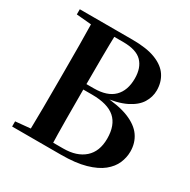

<svg xmlns="http://www.w3.org/2000/svg" viewBox="-165 -896 1038 1050"><g transform="rotate(30 354.0 -370.5)"><path d="M45.1 0V-32.6L198.2 -47.3H212.6V0ZM138.6 0Q140.6 -87.4 141 -176.6Q141.4 -265.8 141.4 -355.9V-397.6Q141.4 -483.5 141 -569.2Q140.6 -654.9 138.6 -740.5H284.8Q282.1 -656.3 281.6 -570.3Q281.1 -484.2 281.1 -394.5V-373.6Q281.1 -271.4 281.6 -179.8Q282.1 -88.1 284.8 0ZM212.6 0V-35.6H347.1Q432.2 -35.6 480.5 -78.4Q528.8 -121.1 528.8 -202.3Q528.8 -287.4 482.2 -328.6Q435.6 -369.8 336.7 -369.8H212.6V-404.1H327.9Q411.9 -404.1 453.6 -445.4Q495.2 -486.7 495.2 -562.7Q495.2 -630.1 459.2 -667.1Q423.1 -704.1 340.1 -704.1H212.6V-740.5H377.6Q469 -740.5 524.9 -718.3Q580.8 -696.1 606.3 -656.8Q631.8 -617.6 631.8 -566.3Q631.8 -524.8 608.9 -487.5Q586 -450.2 532.6 -423.9Q479.1 -397.5 386.3 -387.6L389.4 -397.3Q491.3 -392.1 553.8 -367Q616.3 -341.9 645.1 -300.5Q673.9 -259.1 673.9 -204.5Q673.9 -166.9 658.4 -130.7Q642.9 -94.5 606.5 -64.9Q570.1 -35.4 507.9 -17.7Q445.8 0 352.9 0ZM45.1 -707.9V-740.5H212.6V-694.2H198.2Z"/></g></svg>

Font: Early Summer Mincho VF
Style: Regular
Weight: 250
Designer: GuiWonder
Version: Version 1.002